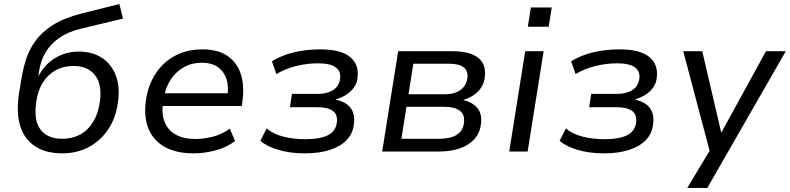

<svg xmlns="http://www.w3.org/2000/svg" viewBox="-20 -749 3904 949"><path d="M288 9Q207 9 154 -25.5Q101 -60 80.5 -124.5Q60 -189 73 -281L84 -348Q92 -402 107.5 -452Q123 -502 155 -546.5Q187 -591 242.5 -626Q298 -661 386 -683L570 -729L588 -657L379 -607Q317 -592 274 -562.5Q231 -533 206 -491.5Q181 -450 173 -396L170 -374H171Q191 -412 220.5 -438.5Q250 -465 288 -479.5Q326 -494 371 -494Q437 -494 484 -463Q531 -432 552.5 -375.5Q574 -319 563 -244Q553 -167 515 -110Q477 -53 418.5 -22Q360 9 288 9ZM288 -63Q338 -63 377 -84.5Q416 -106 441 -147.5Q466 -189 474 -248Q485 -332 449.5 -377.5Q414 -423 343 -423Q293 -423 254 -401Q215 -379 190.5 -339Q166 -299 159 -244Q146 -152 181 -107.5Q216 -63 288 -63Z M938 9Q852 9 795.5 -22Q739 -53 714.5 -111.5Q690 -170 701 -251Q711 -325 747 -382Q783 -439 842.5 -472Q902 -505 981 -505Q1057 -505 1104.5 -472.5Q1152 -440 1170.5 -382Q1189 -324 1178 -247L1175 -225H764L774 -288H1126L1103 -266Q1112 -320 1099.5 -358Q1087 -396 1056.5 -417.5Q1026 -439 977 -439Q928 -439 888.5 -416.5Q849 -394 824 -356Q799 -318 791 -270L787 -250Q777 -190 793 -148Q809 -106 848 -84Q887 -62 944 -62Q986 -62 1030.5 -73Q1075 -84 1116 -113L1142 -52Q1100 -20 1044.5 -5.5Q989 9 938 9Z M1485 9Q1415 9 1357 -8Q1299 -25 1267 -53L1298 -114Q1331 -86 1381.5 -73.5Q1432 -61 1488 -61Q1563 -61 1601.5 -81Q1640 -101 1645 -144Q1650 -182 1625.5 -200.5Q1601 -219 1550 -219H1413L1423 -285H1552Q1597 -285 1626.5 -304Q1656 -323 1661 -360Q1666 -396 1639.5 -416Q1613 -436 1551 -436Q1498 -436 1445 -423Q1392 -410 1346 -383L1324 -446Q1372 -476 1433.5 -490.5Q1495 -505 1563 -505Q1666 -505 1711 -467Q1756 -429 1747 -364Q1745 -340 1731 -319Q1717 -298 1694 -282.5Q1671 -267 1641 -258V-256Q1692 -245 1714 -214Q1736 -183 1729 -134Q1724 -89 1693.5 -57Q1663 -25 1610.5 -8Q1558 9 1485 9Z M1869 0 1948 -496H2215Q2276 -496 2313.5 -480.5Q2351 -465 2366.5 -436Q2382 -407 2376 -366Q2373 -340 2359.5 -318Q2346 -296 2323.5 -280.5Q2301 -265 2272 -256L2271 -254Q2318 -243 2341 -213Q2364 -183 2357 -134Q2349 -71 2294 -35.5Q2239 0 2146 0ZM1964 -63H2151Q2205 -63 2236.5 -82Q2268 -101 2273 -140Q2279 -182 2253 -201.5Q2227 -221 2177 -221H1989ZM1999 -283H2178Q2226 -283 2255.5 -304Q2285 -325 2290 -363Q2295 -399 2271.5 -416.5Q2248 -434 2201 -434H2023Z M2589 -617 2604 -712H2707L2692 -617ZM2497 0 2576 -496H2667L2588 0Z M2964 9Q2894 9 2836 -8Q2778 -25 2746 -53L2777 -114Q2810 -86 2860.5 -73.5Q2911 -61 2967 -61Q3042 -61 3080.5 -81Q3119 -101 3124 -144Q3129 -182 3104.5 -200.5Q3080 -219 3029 -219H2892L2902 -285H3031Q3076 -285 3105.5 -304Q3135 -323 3140 -360Q3145 -396 3118.5 -416Q3092 -436 3030 -436Q2977 -436 2924 -423Q2871 -410 2825 -383L2803 -446Q2851 -476 2912.5 -490.5Q2974 -505 3042 -505Q3145 -505 3190 -467Q3235 -429 3226 -364Q3224 -340 3210 -319Q3196 -298 3173 -282.5Q3150 -267 3120 -258V-256Q3171 -245 3193 -214Q3215 -183 3208 -134Q3203 -89 3172.5 -57Q3142 -25 3089.5 -8Q3037 9 2964 9Z M3377 180 3499 -23 3495 25 3357 -496H3451L3545 -93L3766 -496H3864L3476 180Z"/></svg>

Font: Nunito Sans 7pt
Style: Italic
Weight: 400
Italic angle: -9°
Designer: Vernon Adams
Foundry: Vernon Adams
Version: Version 3.101;gftools[0.9.27]